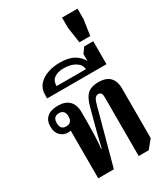

<svg xmlns="http://www.w3.org/2000/svg" viewBox="-251 -1170 1131 1289"><g transform="rotate(-30 315.0 -525.0)"><path d="M430 6V-453Q430 -490 402 -490Q389 -490 379 -480Q369 -470 360 -438L241 0H120V-370Q110 -367 100 -367Q64 -367 39.5 -391.5Q15 -416 15 -461Q15 -507 43.5 -532.5Q72 -558 129 -558Q184 -558 214.5 -528.5Q245 -499 245 -440V-358Q245 -316 243 -261.5Q241 -207 236 -161H240Q251 -211 262 -254Q273 -297 286 -345L311 -439Q329 -508 358.5 -533.5Q388 -559 440 -559Q504 -559 532 -528Q560 -497 560 -446V-58L508 6ZM109 -409Q155 -409 155 -460Q155 -511 109 -511Q64 -511 64 -460Q64 -409 109 -409Z M91 -636V-663Q91 -710 117.5 -740.5Q144 -771 187.5 -786.5Q231 -802 283 -802Q351 -802 392 -778.5Q433 -755 451 -718V-772L481 -814H551V-636ZM187 -676H415Q412 -713 376.5 -734.5Q341 -756 288 -756Q241 -756 214 -736.5Q187 -717 187 -676Z M467 -854 449 -978V-1056H569V-976L551 -854Z"/></g></svg>

Font: Noto Serif Thai SemiCondensed
Style: Bold
Weight: 700
Width: 4
Designer: Monotype Design Team
Foundry: Monotype Imaging Inc.
Version: Version 2.002; ttfautohint (v1.8.4.7-5d5b)